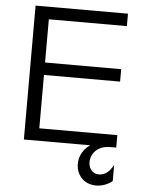

<svg xmlns="http://www.w3.org/2000/svg" viewBox="-60 -747 738 1000"><g transform="rotate(5 309.0 -247.0)"><path d="M85 0H432C340 60 364 206 481 206C505 206 540 197 565 175V91C540 138 513 147 489 147C411 147 412 0 537 0H568V-65H160V-344H558V-409H160V-635H568V-700H85Z"/></g></svg>

Font: Absans
Style: Regular
Weight: 400
Designer: Valerio Monopoli
Version: Version 1.200;Glyphs 3.2 (3217)